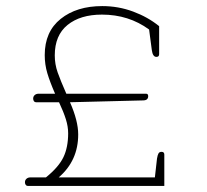

<svg xmlns="http://www.w3.org/2000/svg" viewBox="-20 -611 680 631"><path d="M62 -12Q62 -19 67 -23.5Q72 -28 80 -28H131Q173 -62 188.5 -94.5Q204 -127 204 -173Q204 -195 196.5 -219Q189 -243 174 -275H98Q94 -275 91.5 -278.5Q89 -282 89 -287Q89 -294 94 -298.5Q99 -303 107 -303H161Q144 -342 135.5 -370.5Q127 -399 127 -430Q127 -507 179.5 -549Q232 -591 316 -591Q369 -591 417.5 -573Q466 -555 503 -525V-433Q503 -424 494 -424Q482 -424 479 -446L470 -514Q403 -563 315 -563Q244 -563 202 -529Q160 -495 160 -429Q160 -400 169.5 -373Q179 -346 198 -303H460Q467 -303 467 -295Q467 -281 450 -281L211 -275H210Q237 -214 237 -169Q237 -83 173 -28H489L496 -90Q498 -102 501 -107Q504 -112 511 -112Q520 -112 520 -103V0H71Q67 0 64.5 -3.5Q62 -7 62 -12Z"/></svg>

Font: Maitree ExtraLight
Style: Regular
Weight: 250
Designer: CadsonDemak Team
Foundry: CadsonDemak
Version: Version 1.002